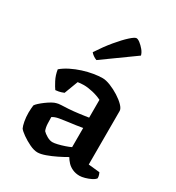

<svg xmlns="http://www.w3.org/2000/svg" viewBox="-184 -881 916 998"><g transform="rotate(30 274.5 -382.0)"><path d="M192 4Q171 4 144 -9Q117 -22 94.5 -38Q72 -54 64 -65Q58 -77 53.5 -101Q49 -125 49 -153Q49 -166 50 -177Q51 -188 52 -197Q56 -204 67.5 -214.5Q79 -225 94.5 -236.5Q110 -248 125 -256.5Q140 -265 150 -267Q158 -270 177 -271Q196 -272 219 -273Q234 -274 249 -275.5Q264 -277 279 -279Q294 -281 308 -283Q322 -285 335 -287V-394Q311 -406 281 -413Q251 -420 227 -420Q218 -420 207.5 -419Q197 -418 191 -417L160 -335Q155 -333 143.5 -329Q132 -325 111 -323Q102 -335 87.5 -362.5Q73 -390 68 -423Q89 -441 118 -455.5Q147 -470 178.5 -480Q210 -490 240 -495Q270 -500 294 -500Q314 -500 341.5 -489Q369 -478 395 -461.5Q421 -445 438 -427.5Q455 -410 455 -396V-75L523 -68Q525 -64 528 -55.5Q531 -47 531 -36Q524 -26 507.5 -18Q491 -10 473 -5Q455 0 442 0Q419 0 400 -8.5Q381 -17 368.5 -30.5Q356 -44 348 -58Q326 -45 296.5 -30.5Q267 -16 239 -6Q211 4 192 4ZM233 -81Q244 -81 263 -85.5Q282 -90 302.5 -97Q323 -104 335 -110V-225Q316 -222 294.5 -218.5Q273 -215 253 -213Q228 -210 202.5 -205.5Q177 -201 163 -191Q163 -175 164 -152Q165 -129 172 -112Q181 -102 199 -91.5Q217 -81 233 -81ZM218 -565Q207 -569 196.5 -576.5Q186 -584 181 -591Q215 -643 248 -682.5Q281 -722 306.5 -745Q332 -768 342 -768Q351 -768 364.5 -757.5Q378 -747 390.5 -732Q403 -717 407 -701Z"/></g></svg>

Font: Texturina Medium 12pt SemiBold
Style: Regular
Weight: 600
Version: Version 1.002